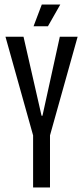

<svg xmlns="http://www.w3.org/2000/svg" viewBox="-20 -821 363 841"><path d="M125 0V-228L4 -660H83L162 -314H166L242 -660H320L199 -228V0ZM190 -706H127L163 -801H244Z"/></svg>

Font: Bricolage Grotesque 48pt Condensed Light
Style: Regular
Weight: 300
Width: 3
Designer: Mathieu Triay
Foundry: Atelier Triay
Version: Version 1.000; ttfautohint (v1.8.4.7-5d5b);gftools[0.9.32]